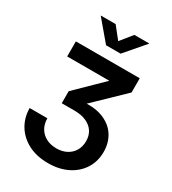

<svg xmlns="http://www.w3.org/2000/svg" viewBox="-225 -855 1063 1188"><g transform="rotate(30 306.5 -260.5)"><path d="M310.5 216.3Q228.5 216.3 168.5 185.1Q108.4 153.8 75.4 99.6Q42.5 45.4 42 -22.5H168.5Q168.9 18.1 186.5 48.1Q204.1 78.1 235.8 94.7Q267.6 111.3 309.6 111.3Q350.1 111.3 381.3 95Q412.6 78.6 429.9 49.1Q447.3 19.5 447.3 -19.5Q447.3 -58.6 428.7 -87.2Q410.2 -115.7 375 -131.6Q339.8 -147.5 290 -147.5H199.2V-233.4L382.8 -413.1V-415H83.5V-522.5H540V-420.9L305.2 -194.3V-220.7Q393.1 -228.5 453.1 -203.4Q513.2 -178.2 543.9 -129.2Q574.7 -80.1 574.7 -16.1Q574.7 52.2 541.3 104.7Q507.8 157.2 448.2 186.8Q388.7 216.3 310.5 216.3ZM243.2 -738.3 309.6 -654.8 377 -738.3H482.9V-736.8L361.3 -595.2H257.3L137.7 -736.8V-738.3Z"/></g></svg>

Font: Inter 28pt SemiBold
Style: Regular
Weight: 600
Designer: Rasmus Andersson
Foundry: rsms
Version: Version 4.001;git-66647c0bb